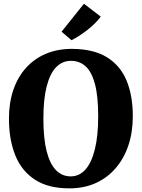

<svg xmlns="http://www.w3.org/2000/svg" viewBox="-20 -1020 776 1051"><path d="M363.5 11Q246 12 172 -36Q98 -84 63.5 -170.2Q29 -256.5 29 -370.5Q29 -458 53.2 -528.5Q77.5 -599 122.8 -649Q168 -699 231.5 -725.8Q295 -752.5 374 -752.5Q491.5 -752 565 -706.8Q638.5 -661.5 672.8 -579Q707 -496.5 707 -384Q707 -296.5 682.8 -224.2Q658.5 -152 613.2 -99.5Q568 -47 504.8 -18.2Q441.5 10.5 363.5 11ZM367 -54.5Q414 -54.5 447.5 -91.8Q481 -129 499.2 -202.5Q517.5 -276 517.5 -383Q517.5 -493 499.8 -559.8Q482 -626.5 448.8 -656.8Q415.5 -687 368.5 -687Q321.5 -687 287.8 -652.8Q254 -618.5 235.8 -548.2Q217.5 -478 217.5 -371Q217.5 -261.5 235.5 -191.5Q253.5 -121.5 287 -88Q320.5 -54.5 367 -54.5ZM371.5 -800 317 -846.5 439.5 -999.5 531.5 -929Q516 -908 496.2 -889Q476.5 -870 455 -853.5Q433.5 -837 412.5 -823.5Q391.5 -810 372 -800Z"/></svg>

Font: Merriweather 20pt Black
Style: Regular
Weight: 900
Version: Version 2.100